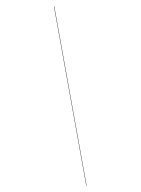

<svg xmlns="http://www.w3.org/2000/svg" viewBox="-136 -856 792 1082"><g transform="rotate(15 260.0 -315.0)"><path d="M42 -780H40L478 150H480Z"/></g></svg>

Font: Bodoni* 96pt
Style: Bold
Weight: 700
Version: Version 2.3